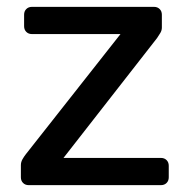

<svg xmlns="http://www.w3.org/2000/svg" viewBox="-20 -540 549 560"><path d="M63.8 0Q53.6 0 47.3 -6.4Q40.9 -12.7 40.9 -22.9V-58.3Q40.9 -67.1 45.4 -75.2Q49.9 -83.2 55.3 -90.1L331.4 -440.6H73.3Q63.1 -440.6 56.7 -447Q50.3 -453.4 50.3 -463.6V-497.1Q50.3 -507.3 56.7 -513.6Q63.1 -520 73.3 -520H429.1Q439.3 -520 445.7 -513.6Q452.1 -507.3 452.1 -497.1V-459.6Q452.1 -451.4 447.7 -444Q443.4 -436.6 438.1 -429L165.2 -79.4H449.3Q459.5 -79.4 465.9 -73Q472.2 -66.6 472.2 -56.4V-22.9Q472.2 -12.7 465.9 -6.4Q459.5 0 449.3 0Z"/></svg>

Font: Rubik Light
Style: Regular
Weight: 300
Designer: Hubert and Fischer
Foundry: Hubert and Fischer
Version: Version 2.300;gftools[0.9.30]